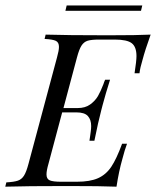

<svg xmlns="http://www.w3.org/2000/svg" viewBox="-48 -701 586 721"><path d="M517.7 -571Q496.8 -512.9 487.1 -475.8Q478.2 -446.8 475.8 -425.8H457.3Q464.5 -472.6 464.5 -490.3Q464.5 -525 446.8 -538.7Q429 -552.4 383.1 -552.4H324.2Q295.2 -552.4 281 -548Q266.9 -543.5 258.1 -529.8Q249.2 -516.1 241.1 -485.5L190.3 -295.2H243.5Q271.8 -295.2 290.3 -308.5Q308.9 -321.8 319.4 -339.5Q329.8 -357.3 340.3 -384.7Q342.7 -392.7 346.8 -401.6H365.3Q348.4 -348.4 337.1 -305.6L332.3 -287.1Q321 -244.4 306.5 -172.6H287.9L290.3 -188.7Q291.1 -194.4 292.7 -206.5Q294.4 -218.5 294.4 -227.4Q294.4 -251.6 281.9 -265.3Q269.4 -279 238.7 -279H185.5L133.9 -85.5Q126.6 -60.5 126.6 -46Q126.6 -29 138.7 -23.8Q150.8 -18.5 181.5 -18.5H240.3Q290.3 -18.5 320.2 -31.9Q350 -45.2 369.8 -74.6Q389.5 -104 410.5 -161.3H429Q420.2 -137.9 411.3 -103.2Q398.4 -58.1 389.5 0Q334.7 -2.4 204.8 -2.4Q50 -2.4 -28.2 0L-24.2 -16.1Q4.8 -17.7 19 -22.6Q33.1 -27.4 41.9 -41.1Q50.8 -54.8 58.9 -85.5L166.1 -485.5Q173.4 -511.3 173.4 -525Q173.4 -541.9 161.7 -547.6Q150 -553.2 119.4 -554.8L123.4 -571Q202.4 -568.5 357.3 -568.5Q470.2 -568.5 517.7 -571ZM481.5 -660.5H197.6L202.4 -680.6H486.3Z"/></svg>

Font: Playfair Display SC
Style: Italic
Weight: 400
Italic angle: -14°
Designer: Claus Eggers Sørensen
Foundry: Claus Eggers Sørensen
Version: Version 1.202; ttfautohint (v1.6)